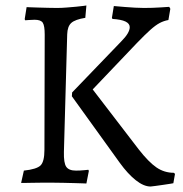

<svg xmlns="http://www.w3.org/2000/svg" viewBox="-20 -666 668 700"><path d="M243 -329 422 -515Q453 -546 453 -567Q453 -580 437.5 -587.5Q422 -595 390 -597L388 -601L395 -644Q395 -644 406.5 -643Q418 -642 436 -640.5Q454 -639 472.5 -638Q491 -637 505 -637Q520 -637 536 -637.5Q552 -638 566 -639Q580 -640 588.5 -640.5Q597 -641 597 -641L601 -634L594 -593Q577 -590 562 -582Q547 -574 528 -557Q509 -540 479 -509L318 -340L486 -121Q522 -75 550.5 -55.5Q579 -36 614 -36L618 -32L612 2Q612 2 601 4Q590 6 574.5 8Q559 10 546 12Q533 14 529 14Q504 14 475 -9Q446 -32 417 -72L242 -315ZM143 -540Q143 -572 136 -583Q129 -594 106 -594Q97 -594 84.5 -593Q72 -592 72 -592L70 -596L77 -640Q77 -640 88.5 -639.5Q100 -639 118 -638.5Q136 -638 155 -637.5Q174 -637 188 -637Q204 -637 222.5 -638.5Q241 -640 257.5 -641.5Q274 -643 284.5 -644.5Q295 -646 295 -646L291 -601Q254 -595 240 -582.5Q226 -570 225 -541L213 -112Q212 -72 221.5 -58Q231 -44 257 -44Q272 -44 287 -45.5Q302 -47 302 -47L304 -43L295 3Q295 3 282.5 2.5Q270 2 250 1.5Q230 1 209.5 0.5Q189 0 172 0Q153 0 133 0Q113 0 95.5 0.5Q78 1 67.5 1Q57 1 57 1L67 -44Q114 -49 128 -63Q142 -77 142 -120Z"/></svg>

Font: Alegreya
Style: Regular
Weight: 400
Designer: Juan Pablo del Peral
Foundry: Huerta Tipografica
Version: Version 2.009